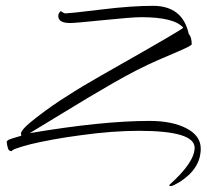

<svg xmlns="http://www.w3.org/2000/svg" viewBox="-20 -496 709 659"><path d="M561 140Q562 139 562 138Q648 61 648 11Q648 -47 457 -47Q366 -47 258 -32Q205 -25 161.5 -17Q118 -9 85 -1Q20 16 20 23Q11 22 8.5 16Q6 10 4 -1L3 -9Q3 -12 9 -16Q17 -20 53 -30L52 -37Q51 -51 104 -92Q130 -112 157.5 -131.5Q185 -151 213 -168Q234 -182 265 -200.5Q296 -219 325 -235.5Q354 -252 368 -260Q608 -396 609 -401Q578 -437 465 -437Q449 -437 417 -434.5Q385 -432 336 -427Q287 -422 258.5 -419.5Q230 -417 221 -417Q180 -417 180 -441Q180 -451 189 -458Q199 -450 205 -450Q209 -450 239 -453Q269 -456 325 -463Q381 -470 426 -473Q471 -476 505 -476Q607 -476 628 -379Q638 -369 638 -344Q638 -339 586 -317L523 -290Q452 -259 368.5 -211Q285 -163 189 -104L82 -39Q330 -81 493 -81Q571 -81 620 -55.5Q669 -30 669 14Q669 83 596 129Q574 142 567.5 142.5Q561 143 561 140Z"/></svg>

Font: Qwigley
Style: Regular
Weight: 400
Designer: Robert E. Leuschke
Foundry: Robert E. Leuschke
Version: Version 1.010; ttfautohint (v1.8.3)